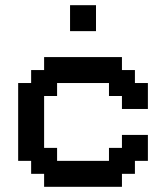

<svg xmlns="http://www.w3.org/2000/svg" viewBox="-20 -720 640 740"><path d="M450 0V-50H500V-100H550V-200H450V-150H400V-100H200V-150H150V-350H200V-400H400V-350H450V-300H550V-400H500V-450H450V-500H150V-450H100V-400H50V-100H100V-50H150V0ZM250 -600H350V-700H250Z"/></svg>

Font: Matrix Sans Video
Style: Regular
Weight: 400
Designer: Brad Neil
Version: Version 1.100